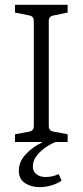

<svg xmlns="http://www.w3.org/2000/svg" viewBox="-20 -588 342 795"><path d="M145 187Q110 187 84 170.5Q58 154 58 119Q58 81 87.5 50Q117 19 154 2V-5H223Q179 10 147.5 39.5Q116 69 116 101Q116 123 131.5 134Q147 145 169 145Q196 145 223 133L235 160Q218 172 193.5 179.5Q169 187 145 187ZM260 -536 202 -524Q182 -521 182 -501V-66Q182 -46 202 -43L260 -32V0H42V-32L101 -43Q120 -46 120 -66V-501Q120 -521 101 -524L42 -536V-568H260Z"/></svg>

Font: Yrsa Light
Style: Regular
Weight: 300
Designer: Anna Giedrys (Yrsa+Rasa design), David Brezina (Yrsa art-direction, Rasa art-direction, design)
Foundry: Rosetta Type Foundry
Version: Version 2.004